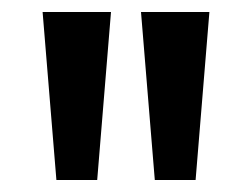

<svg xmlns="http://www.w3.org/2000/svg" viewBox="-20 -725 420 320"><path d="M74 -425 51 -705H165L142 -425ZM238 -425 215 -705H329L306 -425Z"/></svg>

Font: Nunito Sans 7pt Condensed SemiBold
Style: Regular
Weight: 600
Width: 3
Designer: Vernon Adams
Foundry: Vernon Adams
Version: Version 3.101;gftools[0.9.27]